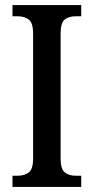

<svg xmlns="http://www.w3.org/2000/svg" viewBox="-20 -734 367 754"><path d="M29 0V-44H51Q75 -44 92.5 -56.5Q110 -69 110 -112V-601Q110 -645 92.5 -657.5Q75 -670 51 -670H29V-714H299V-670H276Q251 -670 234.5 -657.5Q218 -645 218 -601V-112Q218 -70 234.5 -57Q251 -44 276 -44H299V0Z"/></svg>

Font: Noto Serif Armenian Condensed Medium
Style: Regular
Weight: 500
Width: 3
Designer: Monotype Design Team
Foundry: Monotype Imaging Inc.
Version: Version 2.008; ttfautohint (v1.8.4.7-5d5b)